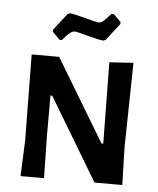

<svg xmlns="http://www.w3.org/2000/svg" viewBox="-48 -667 582 708"><g transform="rotate(5 243.0 -312.5)"><path d="M430.8 0H328L144.9 -305.6H138.3V-156.1L141.1 0H54.2L59.8 -132.7L56.1 -450.5H157.9L341.1 -145.8H347.7L343.9 -446.7L432.7 -452.3L427.1 -139.3ZM372 -590.7 323.4 -528 314 -524.3Q295.3 -526.2 254.7 -537.4Q214 -548.6 206.5 -548.6Q190.7 -548.6 162.6 -513.1H154.2L126.2 -541.1V-547.7L175.7 -611.2L185 -614Q201.9 -612.1 242.5 -600.9Q283.2 -589.7 292.1 -589.7Q300.9 -589.7 308.9 -596.7Q316.8 -603.7 325.2 -613.1Q333.6 -622.4 336.4 -625.2H344.9L372 -598.1Z"/></g></svg>

Font: Gurajada
Style: Regular
Weight: 400
Designer: Purushoth Kumar Guthula
Foundry: SiliconAndhra, USA.
Version: Version 1.0.3; ttfautohint (v1.2.42-39fb)